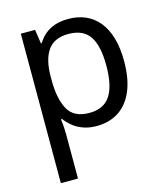

<svg xmlns="http://www.w3.org/2000/svg" viewBox="-116 -635 832 963"><g transform="rotate(-15 300.0 -153.0)"><path d="M80 240V-536H154L165 -463H169Q185 -489 207 -507.5Q229 -526 259 -536Q289 -546 329 -546Q378 -546 418 -528.5Q458 -511 486.5 -476Q515 -441 530 -389Q545 -337 545 -269Q545 -178 518.5 -115.5Q492 -53 443.5 -21.5Q395 10 329 10Q290 10 259.5 -1Q229 -12 207 -30Q185 -48 169 -69H163Q166 -50 167.5 -29.5Q169 -9 169 11V240ZM310 -63Q385 -63 419 -114.5Q453 -166 453 -271Q453 -374 419.5 -423.5Q386 -473 309 -473Q236 -473 202.5 -425.5Q169 -378 169 -289V-269Q169 -174 199.5 -118.5Q230 -63 310 -63Z"/></g></svg>

Font: Noto Sans Mono
Style: Regular
Weight: 400
Designer: Monotype Design Team
Foundry: Monotype Imaging Inc.
Version: Version 2.014